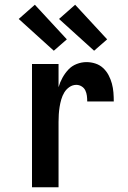

<svg xmlns="http://www.w3.org/2000/svg" viewBox="-20 -790 540 810"><path d="M115 0V-520H227V-422Q233 -443 243.5 -462Q254 -481 268.5 -496.5Q283 -512 303.5 -520Q324 -528 345 -528Q364 -528 382.5 -522Q401 -516 415 -503Q429 -490 438 -473Q447 -456 452 -437.5Q457 -419 458.5 -400Q460 -381 460 -362H348Q348 -374 346.5 -386Q345 -398 340 -408.5Q335 -419 324.5 -425.5Q314 -432 302 -432Q286 -432 272.5 -422.5Q259 -413 251 -399.5Q243 -386 238.5 -370.5Q234 -355 231.5 -339Q229 -323 228 -307.5Q227 -292 227 -276V0ZM377 -576 229 -710 297 -770 432 -624ZM207 -576 59 -710 127 -770 262 -624Z"/></svg>

Font: Iosevka Curly
Style: Bold
Weight: 700
Monospace: yes
Designer: Belleve Invis
Foundry: Belleve Invis
Version: Version 22.1.2; ttfautohint (v1.8.4)